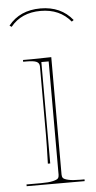

<svg xmlns="http://www.w3.org/2000/svg" viewBox="-53 -759 396 792"><g transform="rotate(-5 145.0 -363.0)"><path d="M145 -715.3Q64.9 -715.3 20.5 -660.2L12.2 -666Q59.6 -725.6 145 -725.6Q230 -725.6 277.8 -666L269.5 -660.2Q224.1 -715.3 145 -715.3ZM24.9 0V-7.3H85Q117.2 -7.3 134.5 -11.5Q151.9 -15.6 156 -21Q160.2 -26.4 160.2 -35.2V-504.9H129.9V-85H120.1Q122.6 -165 122.6 -200.2V-487.3Q122.6 -501.5 110.6 -507.1Q98.6 -512.7 69.8 -512.7H55.2V-520H89.8Q147.5 -520.5 172.4 -521.5V-35.2Q172.4 -26.4 176.5 -21Q180.7 -15.6 198 -11.5Q215.3 -7.3 247.6 -7.3H265.1V0Z"/></g></svg>

Font: ZnikomitNo25
Style: Regular
Weight: 100
Designer: gluk
Foundry: gluk
Version: Version 0.56